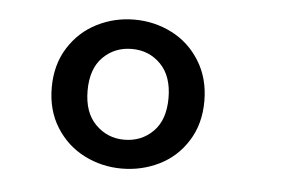

<svg xmlns="http://www.w3.org/2000/svg" viewBox="-35 -766 629 411"><g transform="rotate(5 280.0 -561.0)"><path d="M75 -561Q75 -610 98 -646.5Q121 -683 158.5 -702Q196 -721 239 -721Q282 -721 319.5 -702Q357 -683 380 -646Q403 -609 403 -560Q403 -511 380 -474.5Q357 -438 319.5 -419.5Q282 -401 239 -401Q196 -401 158.5 -420Q121 -439 98 -475.5Q75 -512 75 -561ZM326 -560Q326 -607 301 -632.5Q276 -658 239 -658Q202 -658 177 -633Q152 -608 152 -561Q152 -514 177.5 -488.5Q203 -463 239 -463Q276 -463 301 -488Q326 -513 326 -560Z"/></g></svg>

Font: Statis Sans
Style: Regular
Weight: 400
Designer: bBox Type GmbH
Foundry: bBox Type GmbH
Version: Version 1.000